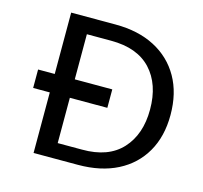

<svg xmlns="http://www.w3.org/2000/svg" viewBox="-102 -812 976 925"><g transform="rotate(15 386.0 -350.0)"><path d="M59 -394H142V-700H363Q477 -700 559.5 -657Q642 -614 687 -535Q732 -456 732 -347Q732 -240 687 -162Q642 -84 559.5 -42Q477 0 363 0H142V-302H59ZM242 -76H363Q494 -75 562 -149Q630 -223 630 -347Q630 -473 562 -546Q494 -619 363 -619H242V-394H429V-302H242Z"/></g></svg>

Font: Albert Sans Medium
Style: Regular
Weight: 500
Designer: Andreas Rasmussen
Foundry: a.Foundry
Version: Version 1.025